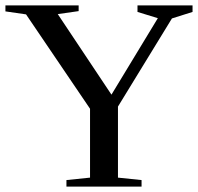

<svg xmlns="http://www.w3.org/2000/svg" viewBox="-52 -688 730 708"><path d="M470 0H193V-24L280 -33V-287L44 -635L-32 -646V-668H238V-647L161 -636L359 -339L530 -621L455 -644V-668H658V-644L582 -620L383 -295V-33L470 -24Z"/></svg>

Font: Rufina
Style: Regular
Weight: 400
Designer: Martin Sommaruga
Foundry: Martin Sommaruga
Version: Version 1.001